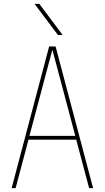

<svg xmlns="http://www.w3.org/2000/svg" viewBox="-20 -970 540 990"><path d="M278.3 -790 158.2 -950.2H182.6L302.7 -790ZM251 -710H249L131.8 -269.5H368.2ZM373 -250H127L60.5 0H40L233.4 -730.5H266.6L460 0H439.5Z"/></svg>

Font: Mgen+ 1m thin
Style: Regular
Weight: 100
Designer: [Source Han Sans]
Ryoko NISHIZUKA  (kana & ideographs); Paul D. Hunt (Latin, Greek & Cyrillic); Wenlong ZHANG  (bopomofo
Version: Version 1.059.20150602